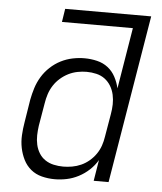

<svg xmlns="http://www.w3.org/2000/svg" viewBox="-53 -781 706 836"><g transform="rotate(5 300.0 -363.5)"><path d="M217 8Q188 8 160.5 1Q133 -6 112.5 -23Q92 -40 80 -64Q68 -88 62.5 -115Q57 -142 58.5 -170.5Q60 -199 65 -228L81 -328Q86 -354 94 -379.5Q102 -405 116.5 -429Q131 -453 152 -472.5Q173 -492 197.5 -504.5Q222 -517 248.5 -522.5Q275 -528 301 -528Q329 -528 356 -521.5Q383 -515 403.5 -499Q424 -483 436.5 -459.5Q449 -436 455 -410L499 -677H189L198 -735H574L452 0H387L402 -92Q388 -68 367 -48.5Q346 -29 321 -16Q296 -3 269.5 2.5Q243 8 217 8ZM249 -50Q268 -50 288 -53.5Q308 -57 327 -65.5Q346 -74 362.5 -88Q379 -102 391 -119.5Q403 -137 409.5 -156Q416 -175 419 -195L436 -295Q440 -317 440.5 -338.5Q441 -360 436.5 -380.5Q432 -401 421.5 -418.5Q411 -436 395 -448Q379 -460 358 -465Q337 -470 315 -470Q296 -470 275.5 -466Q255 -462 236 -452.5Q217 -443 200.5 -428.5Q184 -414 172.5 -396Q161 -378 154.5 -358Q148 -338 145 -318L128 -218Q125 -197 124.5 -176Q124 -155 128.5 -135Q133 -115 143.5 -98Q154 -81 170.5 -70Q187 -59 207.5 -54.5Q228 -50 249 -50Z"/></g></svg>

Font: Iosevka SS04 Lt Ex Obl
Style: Regular
Weight: 300
Width: 7
Italic angle: -9°
Monospace: yes
Designer: Belleve Invis
Foundry: Belleve Invis
Version: Version 19.0.0; ttfautohint (v1.8.4)